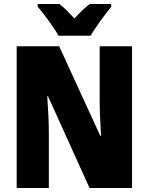

<svg xmlns="http://www.w3.org/2000/svg" viewBox="-20 -1013 749 967"><path d="M275 -833H436C460 -874 510 -942 540 -979V-993H433C409 -976 384 -952 355 -920C326 -951 303 -975 279 -993H170V-979C200 -945 254 -871 275 -833ZM645 -66V-780H482V-502C482 -457 485 -393 489 -329H485L278 -780H64V-66H226V-347C226 -391 223 -459 218 -528H222L431 -66Z"/></svg>

Font: Noto Sans Malayalam UI Condensed Black
Style: Regular
Weight: 900
Width: 3
Designer: Jelle Bosma - Monotype Design Team
Foundry: Monotype Imaging Inc.
Version: Version 2.104